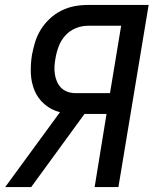

<svg xmlns="http://www.w3.org/2000/svg" viewBox="-20 -755 640 775"><path d="M1 0 222 -302Q187 -311 160 -334Q133 -357 119.5 -389.5Q106 -422 104.5 -459Q103 -496 109 -533Q114 -560 122 -586Q130 -612 145 -636Q160 -660 181.5 -680Q203 -700 228.5 -712.5Q254 -725 280.5 -730Q307 -735 334 -735H580L458 0H362L410 -295H321L106 0ZM286 -379H424L469 -651H334Q310 -651 285.5 -641Q261 -631 243.5 -611.5Q226 -592 217 -568Q208 -544 204 -520Q201 -504 200 -487.5Q199 -471 201.5 -455Q204 -439 210.5 -424.5Q217 -410 228 -399.5Q239 -389 254 -384Q269 -379 286 -379Z"/></svg>

Font: Iosevka SS04 Medium Extended
Style: Italic
Weight: 500
Width: 7
Italic angle: -9°
Monospace: yes
Designer: Belleve Invis
Foundry: Belleve Invis
Version: Version 19.0.0; ttfautohint (v1.8.4)